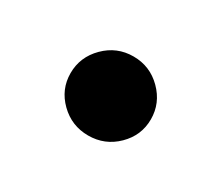

<svg xmlns="http://www.w3.org/2000/svg" viewBox="-50 -265 440 381"><g transform="rotate(30 170.0 -74.5)"><path d="M170 -165Q208 -165 235 -138Q262 -111 262 -74Q262 -37 235 -10.5Q208 16 170 16Q132 16 105 -10.5Q78 -37 78 -74Q78 -111 105 -138Q132 -165 170 -165Z"/></g></svg>

Font: GenRyuMin TW H
Style: Regular
Weight: 900
Version: Version 1.501;PS 1;hotconv 16.6.51;makeotf.lib2.5.65220